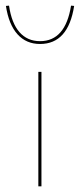

<svg xmlns="http://www.w3.org/2000/svg" viewBox="-20 -661 283 681"><path d="M1 -640 12 -641Q21 -579 49 -547Q77 -515 122 -515Q212 -515 232 -641L243 -640Q222 -505 122 -505Q73 -505 42 -539.5Q11 -574 1 -640ZM116 -406H127V0H116Z"/></svg>

Font: Ysabeau Infant Hairline
Style: Regular
Weight: 100
Designer: Christian Thalmann (Catharsis Fonts)
Version: Version 0.003